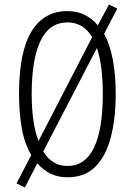

<svg xmlns="http://www.w3.org/2000/svg" viewBox="-20 -773 584 848"><path d="M491 -358Q491 -250 469.5 -167Q448 -84 401.5 -37Q355 10 278 10Q235 10 202 -6.5Q169 -23 145 -52L90 55L53 37L118 -88Q88 -139 76 -208Q64 -277 64 -359Q64 -542 118.5 -633Q173 -724 278 -724Q320 -724 353.5 -707.5Q387 -691 412 -661L461 -753L498 -735L440 -624Q466 -576 478.5 -508.5Q491 -441 491 -358ZM120 -358Q120 -228 150 -150L387 -609Q348 -674 278 -674Q198 -674 159 -592.5Q120 -511 120 -358ZM434 -358Q434 -484 408 -561L171 -104Q210 -40 278 -40Q356 -40 395 -120.5Q434 -201 434 -358Z"/></svg>

Font: Noto Sans Telugu ExtraCondensed Light
Style: Regular
Weight: 300
Width: 2
Designer: Jelle Bosma - Monotype Design Team
Foundry: Monotype Imaging Inc.
Version: Version 2.005; ttfautohint (v1.8.4.7-5d5b)